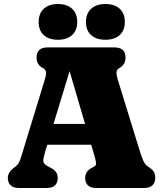

<svg xmlns="http://www.w3.org/2000/svg" viewBox="-20 -936 814 956"><path d="M267.5 -50Q267.5 -27 254.2 -13.5Q241 0 212 0H74.5Q46 0 32.5 -13.5Q19 -27 19 -50Q19 -77 47 -99L58 -107.5Q67.5 -115 73.5 -125Q79.5 -135 89.5 -168.5L203 -539.5Q211 -566 209.2 -577.8Q207.5 -589.5 191.5 -598.5Q162 -614.5 162 -650Q162 -700 218 -700H549Q605 -700 605 -650Q605 -614.5 574 -597Q561.5 -590 560.2 -577.5Q559 -565 566 -541L670 -203.5Q684 -157 693.2 -136.2Q702.5 -115.5 718.5 -105.5Q738 -93.5 745.5 -81.2Q753 -69 753 -50Q753 -27.5 739.5 -13.8Q726 0 697.5 0H459.5Q430.5 0 417.2 -13.5Q404 -27 404 -50Q404 -82.5 436 -99.5L450 -107.5Q459.5 -112.5 458.2 -124.8Q457 -137 448.5 -166.5L434 -215.5H215.5L207.5 -190Q196 -152 195.5 -136Q195 -120 220.5 -106.5L236 -98.5Q267.5 -81.5 267.5 -50ZM246.5 -319H403.5L326.5 -582ZM268.5 -738Q224 -738 198.2 -761Q172.5 -784 172.5 -826.5Q172.5 -869 198.2 -892.5Q224 -916 268.5 -916Q313.5 -916 339 -892.5Q364.5 -869 364.5 -826.5Q364.5 -785 339 -761.5Q313.5 -738 268.5 -738ZM504.5 -738Q460 -738 434 -761Q408 -784 408 -826.5Q408 -869 434 -892.5Q460 -916 504.5 -916Q550.5 -916 576 -892.5Q601.5 -869 601.5 -826.5Q601.5 -785 576 -761.5Q550.5 -738 504.5 -738Z"/></svg>

Font: Fraunces 72pt S100 Black
Style: Regular
Weight: 900
Version: Version 1.000; ttfautohint (v1.8.3)